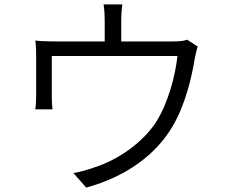

<svg xmlns="http://www.w3.org/2000/svg" viewBox="-20 -818 1040 871"><path d="M877 -607 829 -638C817 -633 799 -630 763 -630H530V-726C530 -745 531 -769 535 -798H450C454 -769 455 -745 455 -726V-630H232C198 -630 168 -631 140 -634C144 -613 144 -580 144 -559C144 -525 144 -414 144 -383C144 -365 143 -338 140 -322H218C216 -337 215 -362 215 -379C215 -410 215 -521 215 -564H785C776 -479 744 -353 689 -266C627 -169 513 -92 409 -59C379 -48 344 -38 313 -33L371 33C555 -17 690 -119 764 -247C821 -343 851 -473 863 -550C867 -569 872 -594 877 -607Z"/></svg>

Font: ChiuKong Gothic MN Normal
Style: Regular
Weight: 350
Designer: Ryoko NISHIZUKA 西塚涼子 (kana, bopomofo & ideographs); Paul D. Hunt (Latin, Greek & Cyrillic); Sandoll Communications 산돌커뮤니
Foundry: Adobe
Version: Version 1.300